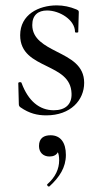

<svg xmlns="http://www.w3.org/2000/svg" viewBox="-20 -418 378 714"><path d="M100 -325C100 -362 122 -379 155 -379C202 -379 259 -344 259 -299C259 -296 271 -296 271 -299C271 -327 273 -351 273 -372C273 -377 273 -379 264 -383C240 -393 216 -398 191 -398C124 -398 55 -364 55 -287C55 -220 105 -196 154 -172C198 -150 244 -129 246 -71C248 -30 223 -8 180 -8C127 -8 85 -42 60 -110C59 -114 48 -113 48 -109L50 -31C50 -25 52 -22 56 -19C89 4 119 11 152 11C243 11 293 -46 293 -110C293 -175 242 -200 191 -226C146 -249 100 -273 100 -325ZM164 275C201 241 225 205 225 158C225 112 205 85 168 85C144 85 125 95 125 125C125 148 140 164 164 164C178 164 190 159 195 148C198 154 200 164 200 178C200 210 186 241 156 267C153 270 159 278 164 275Z"/></svg>

Font: Cormorant Garamond
Style: Regular
Weight: 400
Designer: Christian Thalmann (Catharsis Fonts)
Foundry: Catharsis Fonts
Version: Version 4.002;Glyphs 3.4 (3410)